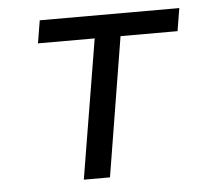

<svg xmlns="http://www.w3.org/2000/svg" viewBox="-43 -567 686 614"><g transform="rotate(-5 300.0 -260.0)"><path d="M202 0 276 -447H94L106 -520H554L542 -447H359L286 0Z"/></g></svg>

Font: Iosevka SS04 Extended Oblique
Style: Regular
Weight: 400
Width: 7
Italic angle: -9°
Monospace: yes
Designer: Belleve Invis
Foundry: Belleve Invis
Version: Version 19.0.0; ttfautohint (v1.8.4)